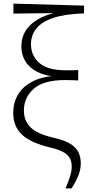

<svg xmlns="http://www.w3.org/2000/svg" viewBox="-20 -820 509 1060"><path d="M342 220Q358 182 367 153Q376 124 376 99Q376 77 368 58Q360 39 334.5 22.5Q309 6 256 -6Q148 -32 100.5 -77.5Q53 -123 53 -199Q53 -252 79 -297Q105 -342 160 -370.5Q215 -399 301 -402L300 -395Q231 -400 186 -423Q141 -446 119.5 -482.5Q98 -519 98 -562Q98 -642 157.5 -691Q217 -740 314 -755L306 -741V-748L54 -745V-800L444 -789V-746Q338 -743 273.5 -721Q209 -699 180 -662Q151 -625 151 -576Q151 -513 197 -472.5Q243 -432 342 -432Q354 -432 375 -432Q396 -432 412 -433V-376Q391 -377 371.5 -377.5Q352 -378 339 -378Q221 -378 166.5 -330Q112 -282 112 -210Q112 -152 149.5 -116Q187 -80 278 -59Q340 -45 371.5 -24Q403 -3 414.5 23.5Q426 50 426 82Q426 115 413.5 147Q401 179 375 220Z"/></svg>

Font: Noto Serif JP
Style: Regular
Weight: 200
Designer: Ryoko NISHIZUKA 西塚涼子 (kana & ideographs); Frank Grießhammer (Latin, Greek & Cyrillic); Wenlong ZHANG 张文龙 (bopomofo); San
Foundry: Adobe
Version: Version 2.001;hotconv 1.1.0;makeotfexe 2.6.0